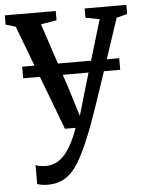

<svg xmlns="http://www.w3.org/2000/svg" viewBox="-55 -593 679 890"><g transform="rotate(-5 284.0 -148.0)"><path d="M131 251.5Q115.5 251.5 102.5 249.2Q89.5 247 82.5 243.5V155.5Q89 159.5 102.8 161.8Q116.5 164 131 164Q152.5 164 172.5 155.8Q192.5 147.5 211.5 128.8Q230.5 110 248.2 78.2Q266 46.5 282.5 0H233L47 -491L1 -504.5V-548L238 -547.5V-504.5L164.5 -492L265 -189L307 -53.5L346.5 -189L437.5 -492L372.5 -504.5V-547.5H566.5V-504.5L516.5 -492Q487.5 -403 462.5 -328.8Q437.5 -254.5 417.8 -195.2Q398 -136 383 -92.5Q368 -49 358.2 -21.8Q348.5 5.5 344.5 15Q314.5 92.5 286 145.2Q257.5 198 221.2 224.8Q185 251.5 131 251.5ZM512 -304V-250H60.5V-304Z"/></g></svg>

Font: Merriweather 36pt
Style: Regular
Weight: 400
Designer: Eben Sorkin
Foundry: Eben Sorkin
Version: Version 2.100